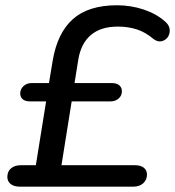

<svg xmlns="http://www.w3.org/2000/svg" viewBox="-20 -699 656 719"><path d="M7.5 -36.2Q7.5 -57.1 21.4 -68.7Q35.3 -80.3 58.4 -80.3H141.5L110.5 -57L156.1 -340.4L173.8 -319.3H93Q73.9 -319.3 64.8 -327.6Q55.7 -335.9 55.7 -349.1Q55.7 -365.3 68.1 -376.6Q80.4 -387.9 97.9 -387.9H174.6L158.4 -357.7L177.2 -471.3Q194.7 -575.7 253 -627.5Q311.3 -679.3 418.4 -679.3Q470.1 -679.3 518.1 -663.3Q566 -647.3 598.3 -618.3Q618.3 -601 615.3 -578.9Q612.3 -556.7 593.1 -547.4Q574 -538.2 554 -553.6Q524.3 -578.7 492.2 -589Q460 -599.4 421 -599.4Q357 -599.4 319.9 -567.5Q282.8 -535.7 273.1 -475.2L255.6 -365.9L245.7 -387.9H398.9Q417.4 -387.9 427 -379.3Q436.5 -370.8 436.5 -357.5Q436.5 -340.7 424.2 -330Q411.9 -319.3 394.4 -319.3H248.4L210.2 -80.3H484.6Q507.5 -80.3 519 -70.6Q530.4 -61 530.4 -45.2Q530.4 -25.2 516.2 -12.6Q502 0 479.5 0H54.7Q31.8 0 19.6 -10.2Q7.5 -20.4 7.5 -36.2Z"/></svg>

Font: SN Pro Thin
Style: Italic
Weight: 200
Italic angle: -9°
Designer: Tobias Whetton
Foundry: Supernotes
Version: Version 1.003;Glyphs 3.3 (3324)